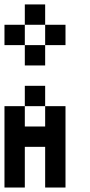

<svg xmlns="http://www.w3.org/2000/svg" viewBox="-20 -838 404 858"><path d="M0 -90.9H90.9V0H0ZM0 -181.8H90.9V-90.9H0ZM0 -272.7H90.9V-181.8H0ZM0 -363.6H90.9V-272.7H0ZM90.9 -454.5H181.8V-363.6H90.9ZM181.8 -363.6H272.7V-272.7H181.8ZM181.8 -272.7H272.7V-181.8H181.8ZM181.8 -181.8H272.7V-90.9H181.8ZM181.8 -90.9H272.7V0H181.8ZM90.9 -272.7H181.8V-181.8H90.9ZM0 -727.3H90.9V-636.4H0ZM90.9 -636.4H181.8V-545.5H90.9ZM181.8 -727.3H272.7V-636.4H181.8ZM90.9 -818.2H181.8V-727.3H90.9Z"/></svg>

Font: Micro 5
Style: Regular
Weight: 400
Designer: Sarah Cadigan-Fried
Version: Version 1.000; ttfautohint (v1.8.4.7-5d5b)